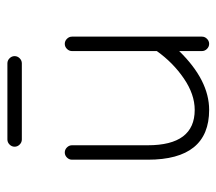

<svg xmlns="http://www.w3.org/2000/svg" viewBox="-54 -540 599 532"><g transform="rotate(-90 246.0 -273.5)"><path d="M371 -14V-77Q290 6 208 6Q70 6 70 -164V-374Q70 -382 76 -388Q82 -394 90 -394Q98 -394 104 -388Q110 -382 110 -374V-164Q110 -34 208 -34Q251 -34 295 -64Q339 -94 371 -139V-374Q371 -382 377 -388Q383 -394 391 -394Q399 -394 405 -388Q411 -382 411 -374V-14Q411 -6 405 0Q399 6 391 6Q383 6 377 0Q371 -6 371 -14ZM337 -513H126Q118 -513 112 -519Q106 -525 106 -533Q106 -541 112 -547Q118 -553 126 -553H337Q345 -553 351 -547Q357 -541 357 -533Q357 -525 351 -519Q345 -513 337 -513Z"/></g></svg>

Font: Hoogli Light
Style: Regular
Weight: 300
Designer: Anand Singh Naorem
Foundry: Brand New Type
Version: Version 1.00 b007